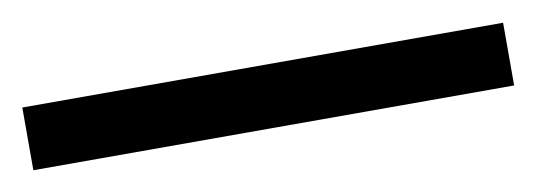

<svg xmlns="http://www.w3.org/2000/svg" viewBox="-28 -893 556 199"><g transform="rotate(-10 250.0 -793.0)"><path d="M503 -760H-3V-826H503Z"/></g></svg>

Font: Noto Sans Sora Sompeng
Style: Regular
Weight: 400
Designer: Monotype Design Team. David Williams.
Foundry: Monotype Imaging Inc.
Version: Version 2.101